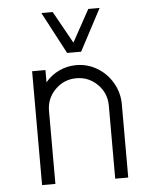

<svg xmlns="http://www.w3.org/2000/svg" viewBox="-53 -795 673 840"><g transform="rotate(-5 283.0 -375.0)"><path d="M318.8 -566.4H257.3L160.2 -750H210L288.6 -608.9L366.2 -750H416ZM292.5 -509.8Q340.8 -509.8 383.1 -484.9Q425.3 -460 450.7 -416.3Q476.1 -372.6 476.1 -321.3V0H418.9V-321.3Q418.9 -375.5 380.4 -414.1Q341.8 -452.6 287.6 -452.6Q233.4 -452.6 194.8 -414.1Q156.2 -375.5 156.2 -321.3V0H97.7V-500H156.2V-446.3Q181.6 -476.6 217 -493.2Q252.4 -509.8 292.5 -509.8Z"/></g></svg>

Font: Now Alt Light
Style: Regular
Weight: 300
Designer: Alfredo Marco Pradil
Foundry: Alfredo Marco Pradil
Version: Version 1.002;PS 001.002;hotconv 1.0.88;makeotf.lib2.5.64775